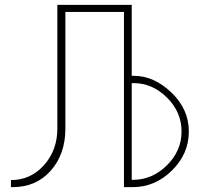

<svg xmlns="http://www.w3.org/2000/svg" viewBox="-20 -770 838 790"><path d="M490 0V-721H249V-241Q249 -136 189 -68Q129 0 32 0H25V-29Q106 -29 161 -90.5Q216 -152 216 -241V-750H522V-458H531Q613 -458 685 -389.5Q757 -321 757 -229Q757 -137 687.5 -68.5Q618 0 526 0ZM522 -30H527Q606 -30 666.5 -89.5Q727 -149 727 -229Q727 -309 667 -368.5Q607 -428 530 -428H522Z"/></svg>

Font: Poiret One
Style: Regular
Weight: 400
Designer: Denis Masharov
Foundry: Denis Masharov
Version: Version 1.001